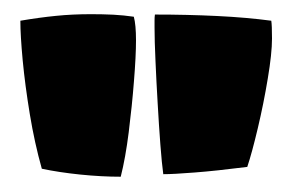

<svg xmlns="http://www.w3.org/2000/svg" viewBox="-20 -748 422 264"><path d="M146 -505Q119.5 -505 90.2 -508Q61 -511 37.5 -516Q27.5 -551.5 21 -591Q14.5 -630.5 11.2 -665Q8 -699.5 8 -719.5Q34.5 -724 57 -726.2Q79.5 -728.5 105.5 -728.5Q121 -728.5 135.8 -727.8Q150.5 -727 164 -725Q167 -714 167 -692.5Q167 -671 164.2 -636.5Q161.5 -602 157 -566.2Q152.5 -530.5 146 -505ZM204.5 -508.5Q202.5 -523 200.5 -549.2Q198.5 -575.5 196.8 -605.8Q195 -636 193.8 -664Q192.5 -692 192.5 -710Q192.5 -715.5 192.5 -720Q192.5 -724.5 193 -728Q237.5 -728 278.5 -726Q319.5 -724 353 -719.5Q354 -713.5 354 -695Q354 -674.5 348.2 -640Q342.5 -605.5 334.5 -571.8Q326.5 -538 320 -518.5Q276.5 -513 247.5 -510.8Q218.5 -508.5 204.5 -508.5Z"/></svg>

Font: Grandstander Black
Style: Regular
Weight: 900
Designer: Tyler Finck
Foundry: Etcetera Type Co
Version: Version 1.200; ttfautohint (v1.8.3)